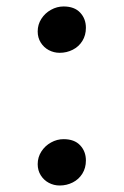

<svg xmlns="http://www.w3.org/2000/svg" viewBox="-20 -567 385 597"><path d="M97.2 0ZM177.7 -546.9Q211.4 -546.9 229.2 -527.8Q247.1 -508.8 247.1 -480.5Q247.1 -457.5 236.1 -439.7Q225.1 -421.9 206.3 -412.4Q187.5 -402.8 165.5 -402.8Q147.5 -402.8 131.8 -411.1Q116.2 -419.4 106.7 -434.6Q97.2 -449.7 97.2 -469.2Q97.2 -490.7 108.6 -508.5Q120.1 -526.4 138.7 -536.6Q157.2 -546.9 177.7 -546.9ZM177.7 -134.3Q211.4 -134.3 229.2 -115.2Q247.1 -96.2 247.1 -67.9Q247.1 -44.9 236.1 -27.1Q225.1 -9.3 206.3 0.2Q187.5 9.8 165.5 9.8Q147.5 9.8 131.8 1.5Q116.2 -6.8 106.7 -22Q97.2 -37.1 97.2 -56.6Q97.2 -78.1 108.6 -95.9Q120.1 -113.8 138.7 -124Q157.2 -134.3 177.7 -134.3Z"/></svg>

Font: Merriweather
Style: Regular
Weight: 400
Designer: Eben Sorkin
Foundry: Eben Sorkin
Version: Version 1.584; ttfautohint (v1.6)